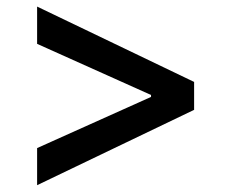

<svg xmlns="http://www.w3.org/2000/svg" viewBox="-20 -577 680 581"><path d="M567.4 -244.6V-329.1L92.3 -557.1V-444.3L437 -289.6V-283.7L92.3 -128.9V-16.6Z"/></svg>

Font: Raveo Display Display Medium
Style: Regular
Weight: 500
Designer: Jakub Foglar, Rasmus Andersson (Inter)
Foundry: Jakubfoglar.com
Version: Version 1.100;Glyphs 3.2.3 (3260)